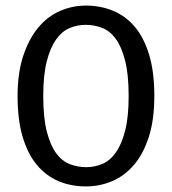

<svg xmlns="http://www.w3.org/2000/svg" viewBox="-20 -659 615 688"><path d="M288 -639Q340 -639 385 -620.5Q430 -602 463 -563Q496 -524 514.5 -462.5Q533 -401 533 -315Q533 -229 513 -167.5Q493 -106 459 -67Q425 -28 381 -9.5Q337 9 288 9Q235 9 190.5 -9.5Q146 -28 113 -67Q80 -106 61.5 -167.5Q43 -229 43 -315Q43 -397 63 -458Q83 -519 116.5 -559.5Q150 -600 194.5 -619.5Q239 -639 288 -639ZM135 -315Q135 -236 148 -186.5Q161 -137 182 -109Q203 -81 231 -70.5Q259 -60 289 -60Q319 -60 346.5 -71.5Q374 -83 395 -112.5Q416 -142 428.5 -191Q441 -240 441 -315Q441 -393 428 -443Q415 -493 394 -521Q373 -549 345 -559.5Q317 -570 287 -570Q257 -570 229.5 -558.5Q202 -547 181 -517.5Q160 -488 147.5 -439Q135 -390 135 -315Z"/></svg>

Font: Mukta
Style: Regular
Weight: 400
Designer: Girish Dalvi and Yashodeep Gholap
Foundry: Ek Type
Version: Version 2.538;PS 1.001;hotconv 16.6.51;makeotf.lib2.5.65220;